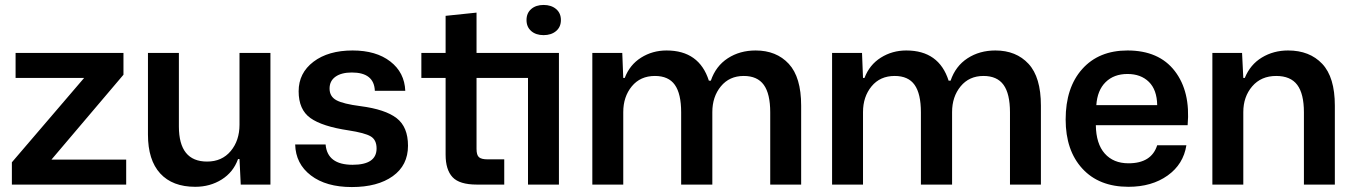

<svg xmlns="http://www.w3.org/2000/svg" viewBox="-20 -746 5473 776"><path d="M28 0V-90L320 -431H43V-532H479V-444L188 -101H490V0Z M769 9Q677 9 627.5 -45Q578 -99 578 -202V-532H703V-235Q703 -93 817 -93Q877 -93 912.5 -135.5Q948 -178 948 -242V-532H1073V0H953L948 -103H942Q923 -50 876 -20.5Q829 9 769 9Z M1173 -162H1296Q1303 -80 1405 -80Q1502 -80 1502 -146Q1502 -181 1478 -195Q1454 -209 1389 -219Q1282 -235 1234.5 -269Q1187 -303 1187 -377Q1187 -451 1247 -496.5Q1307 -542 1405 -542Q1500 -542 1557.5 -497.5Q1615 -453 1618 -379H1495Q1492 -453 1402 -453Q1360 -453 1336 -436Q1312 -419 1312 -388Q1312 -356 1339.5 -341Q1367 -326 1437 -317Q1537 -304 1583 -268.5Q1629 -233 1629 -157Q1629 -78 1567.5 -34Q1506 10 1402 10Q1298 10 1236.5 -37Q1175 -84 1173 -162Z M1907 0Q1837 0 1809 -30Q1781 -60 1781 -121V-431H1683V-532H1781V-682L1906 -695V-532H2239V0H2114V-431H1906V-144Q1906 -119 1916 -110.5Q1926 -102 1950 -102H2018V0ZM2227.5 -620.5Q2208 -604 2177 -604Q2146 -604 2127 -620.5Q2108 -637 2108 -665Q2108 -693 2127 -709.5Q2146 -726 2177 -726Q2208 -726 2227.5 -709.5Q2247 -693 2247 -665Q2247 -637 2227.5 -620.5Z M2374 0V-532H2495L2499 -431H2505Q2525 -484 2571 -513Q2617 -542 2674 -542Q2806 -542 2845 -420H2853Q2873 -479 2921.5 -510.5Q2970 -542 3034 -542Q3118 -542 3168 -488Q3218 -434 3218 -319V0H3093V-292Q3093 -367 3067 -403Q3041 -439 2986 -439Q2928 -439 2893.5 -397Q2859 -355 2859 -293V0H2733V-292Q2733 -367 2707.5 -403Q2682 -439 2627 -439Q2568 -439 2533.5 -397Q2499 -355 2499 -293V0Z M3343 0V-532H3464L3468 -431H3474Q3494 -484 3540 -513Q3586 -542 3643 -542Q3775 -542 3814 -420H3822Q3842 -479 3890.5 -510.5Q3939 -542 4003 -542Q4087 -542 4137 -488Q4187 -434 4187 -319V0H4062V-292Q4062 -367 4036 -403Q4010 -439 3955 -439Q3897 -439 3862.5 -397Q3828 -355 3828 -293V0H3702V-292Q3702 -367 3676.5 -403Q3651 -439 3596 -439Q3537 -439 3502.5 -397Q3468 -355 3468 -293V0Z M4541 9Q4422 9 4354.5 -64.5Q4287 -138 4287 -263Q4287 -392 4354 -467Q4421 -542 4537 -542Q4664 -542 4728 -459Q4792 -376 4780 -240H4409Q4410 -165 4445 -125.5Q4480 -86 4541 -86Q4634 -86 4657 -159H4775Q4763 -82 4699 -36.5Q4635 9 4541 9ZM4411 -321H4657Q4656 -383 4623.5 -415Q4591 -447 4537 -447Q4482 -447 4448.5 -414Q4415 -381 4411 -321Z M4880 0V-532H5000L5005 -431H5011Q5033 -485 5080 -513.5Q5127 -542 5186 -542Q5273 -542 5324 -488Q5375 -434 5375 -319V0H5250V-292Q5250 -367 5223 -403Q5196 -439 5138 -439Q5077 -439 5041 -397Q5005 -355 5005 -293V0Z"/></svg>

Font: Mona Sans SemiBold
Style: Regular
Weight: 600
Designer: Deni Anggara
Foundry: GitHub
Version: Version 2.000;Glyphs 3.2.3 (3260)